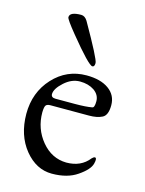

<svg xmlns="http://www.w3.org/2000/svg" viewBox="-104 -712 595 790"><g transform="rotate(15 194.0 -317.5)"><path d="M241.7 -456.1Q225.6 -456.1 137.7 -564Q94.2 -617.2 94.2 -626Q94.2 -648.9 143.1 -648.9Q158.7 -648.9 169.9 -630.9Q251 -489.3 251 -472.7Q251 -456.1 241.7 -456.1ZM110.8 -303.2Q110.8 -288.1 129.9 -288.1H211.9Q258.8 -288.1 285.2 -293Q294.9 -293.9 294.9 -321.3Q294.9 -348.6 270 -366.2Q245.1 -382.8 209.5 -382.8Q173.8 -382.8 142.6 -354.5Q111.3 -326.2 110.8 -303.2ZM229 -414.1Q289.1 -414.1 323.7 -389.2Q358.4 -364.3 358.4 -321.3Q358.4 -278.3 336.4 -267.6Q314.9 -256.8 280.8 -256.8H117.2Q103 -256.8 97.7 -250.5Q92.3 -244.1 91.8 -220.2Q91.8 -150.4 134.8 -98.6Q177.7 -46.9 240.2 -45.9Q302.7 -45.9 336.9 -89.8Q343.8 -96.7 348.1 -97.2Q359.4 -97.7 352.5 -71.3Q345.7 -44.9 302.7 -15.6Q260.7 13.7 194.3 13.7Q127.9 13.7 79.1 -45.9Q30.3 -106 29.8 -197.3Q29.8 -289.1 87.4 -351.6Q145 -414.1 229 -414.1Z"/></g></svg>

Font: EBGaramond
Style: Regular
Weight: 400
Version: Version 000.012g